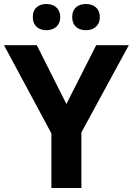

<svg xmlns="http://www.w3.org/2000/svg" viewBox="-20 -1033 664 960"><path d="M144 -947C144 -903 174 -882 212 -882C249 -882 281 -903 281 -947C281 -993 249 -1013 212 -1013C174 -1013 144 -993 144 -947ZM341 -947C341 -903 371 -882 410 -882C447 -882 479 -903 479 -947C479 -993 447 -1013 410 -1013C371 -1013 341 -993 341 -947ZM312 -513 164 -807H0L237 -366V-93H387V-371L624 -807H461Z"/></svg>

Font: Noto Sans Kannada UI
Style: Bold
Weight: 700
Designer: Jelle Bosma - Monotype Design Team
Foundry: Monotype Imaging Inc.
Version: Version 2.005